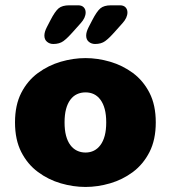

<svg xmlns="http://www.w3.org/2000/svg" viewBox="-20 -712 659 742"><path d="M310.5 10.5Q263 10.5 215 -3.5Q167 -17.5 126.8 -47.2Q86.5 -77 62.2 -124.5Q38 -172 38 -239Q38 -306 62.2 -353.2Q86.5 -400.5 126.8 -430Q167 -459.5 215 -473.5Q263 -487.5 310.5 -487.5Q357.5 -487.5 405.5 -473.5Q453.5 -459.5 493.5 -430Q533.5 -400.5 557.8 -353.2Q582 -306 582 -239Q582 -172 557.8 -124.5Q533.5 -77 493.5 -47.2Q453.5 -17.5 405.5 -3.5Q357.5 10.5 310.5 10.5ZM310.5 -122.5Q328.5 -122.5 343 -129.8Q357.5 -137 368.2 -151.5Q379 -166 384.8 -187.8Q390.5 -209.5 390.5 -239Q390.5 -268.5 384.8 -290.2Q379 -312 368.2 -326.5Q357.5 -341 343 -348Q328.5 -355 310.5 -355Q292.5 -355 277.5 -348Q262.5 -341 251.8 -326.5Q241 -312 235.2 -290.2Q229.5 -268.5 229.5 -239Q229.5 -209.5 235.2 -187.8Q241 -166 251.8 -151.5Q262.5 -137 277.5 -129.8Q292.5 -122.5 310.5 -122.5ZM322.5 -607 336.5 -634Q354 -668 368 -679.8Q382 -691.5 409 -691.5H443.5Q457.5 -691.5 465 -683.8Q472.5 -676 472.5 -664Q472.5 -643.5 453.5 -622.5L424 -589.5Q401.5 -564 386.2 -553Q371 -542 347.5 -542Q333.5 -542 323.2 -550.5Q313 -559 313 -574.5Q313 -588.5 322.5 -607ZM161 -607 175 -634Q192.5 -668 206.5 -679.8Q220.5 -691.5 248 -691.5H282Q296 -691.5 303.5 -683.8Q311 -676 311 -664Q311 -643.5 292 -622.5L262.5 -589.5Q240 -564 224.8 -553Q209.5 -542 186 -542Q172 -542 161.8 -550.5Q151.5 -559 151.5 -574.5Q151.5 -588.5 161 -607Z"/></svg>

Font: Sono Monospace ExtraBold
Style: Regular
Weight: 800
Version: Version 2.112